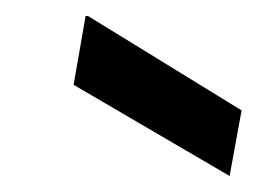

<svg xmlns="http://www.w3.org/2000/svg" viewBox="-20 -758 322 240"><path d="M267 -538 72 -652 87 -738H90L282 -620Z"/></svg>

Font: DM Sans 36pt Medium
Style: Italic
Weight: 500
Italic angle: -10°
Designer: Colophon Foundry, Jonny Pinhorn
Foundry: Colophon Foundry
Version: Version 4.004;gftools[0.9.30]